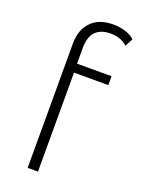

<svg xmlns="http://www.w3.org/2000/svg" viewBox="-143 -810 639 873"><g transform="rotate(20 177.0 -373.0)"><path d="M155 -598V-522H322V-479H156V0H106V-602Q106 -668 143.5 -707Q181 -746 250 -746Q280 -746 308 -737.5Q336 -729 354 -712L334 -674Q302 -703 253 -703Q155 -703 155 -598Z"/></g></svg>

Font: Montserrat Alternates Light
Style: Regular
Weight: 300
Designer: Julieta Ulanovsky
Foundry: Julieta Ulanovsky
Version: Version 7.200